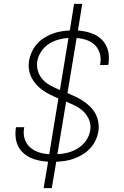

<svg xmlns="http://www.w3.org/2000/svg" viewBox="-20 -863 640 990"><path d="M205 107 228 -29Q204 -31 181 -35.5Q158 -40 137.5 -49.5Q117 -59 100.5 -74Q84 -89 74 -108.5Q64 -128 61 -151.5Q58 -175 61 -198L63 -207H105L104 -200Q99 -172 107.5 -146Q116 -120 135.5 -103Q155 -86 180.5 -77.5Q206 -69 234 -68L281 -355Q261 -364 240.5 -374Q220 -384 202 -396.5Q184 -409 169 -425Q154 -441 143.5 -461Q133 -481 129.5 -504Q126 -527 130 -551Q134 -574 144 -595.5Q154 -617 170 -635.5Q186 -654 206.5 -667Q227 -680 249 -688.5Q271 -697 294 -701Q317 -705 340 -706L362 -843H404L382 -706Q404 -704 426.5 -699Q449 -694 468.5 -684.5Q488 -675 503.5 -660Q519 -645 528.5 -625Q538 -605 540.5 -582.5Q543 -560 540 -537L538 -528H496L497 -535Q502 -562 494.5 -587.5Q487 -613 469.5 -630.5Q452 -648 427 -656.5Q402 -665 375 -667L328 -383Q350 -374 370.5 -364Q391 -354 410 -341.5Q429 -329 445.5 -312.5Q462 -296 472.5 -276Q483 -256 487 -232.5Q491 -209 487 -184Q483 -161 472.5 -139Q462 -117 445 -98.5Q428 -80 407 -67Q386 -54 363 -45.5Q340 -37 316.5 -33.5Q293 -30 270 -29L247 107ZM289 -399 333 -667Q307 -666 280.5 -658.5Q254 -651 230.5 -635.5Q207 -620 191.5 -596Q176 -572 172 -546Q168 -519 176.5 -494Q185 -469 202 -451Q219 -433 242 -421Q265 -409 289 -399ZM276 -68Q303 -69 330 -76Q357 -83 382 -98.5Q407 -114 424 -138.5Q441 -163 445 -190Q450 -218 440 -243.5Q430 -269 411.5 -287Q393 -305 369 -317Q345 -329 321 -339Z"/></svg>

Font: Iosevka Extralight Extended
Style: Italic
Weight: 200
Width: 7
Italic angle: -9°
Monospace: yes
Designer: Belleve Invis
Foundry: Belleve Invis
Version: Version 32.5.0; ttfautohint (v1.8.4)